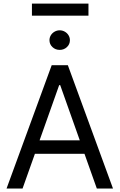

<svg xmlns="http://www.w3.org/2000/svg" viewBox="-20 -1081 686 1101"><path d="M17.6 0 276.4 -707H369.1L627.9 0H535.2L464.4 -199.2H180.2L109.4 0ZM437.5 -276.4 325.2 -592.8H319.3L207 -276.4ZM263.7 -850.6Q263.7 -865.7 271.5 -878.7Q279.3 -891.6 293 -899.4Q306.6 -907.2 322.3 -907.2Q337.9 -907.2 351.6 -899.4Q365.2 -891.6 373 -878.7Q380.9 -865.7 380.9 -850.6Q380.9 -827.1 363.8 -811Q346.7 -794.9 322.3 -794.9Q297.9 -794.9 280.8 -811Q263.7 -827.1 263.7 -850.6ZM487.3 -991.2H163.1V-1060.5H487.3Z"/></svg>

Font: Pretendard
Style: Regular
Weight: 400
Designer: Base glyphs from Inter by Rasmus Andersson; Hangeul glyphs from Noto Sans CJK(Source Han Sans) by Jang Soo-young and Kan
Foundry: Kil Hyung-jin
Version: Version 1.309